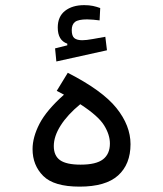

<svg xmlns="http://www.w3.org/2000/svg" viewBox="-20 -714 626 737"><path d="M285.6 2.4Q187 2.4 146 -38.6Q105 -79.6 105 -141.6Q105 -187.5 131.8 -239.3Q158.7 -291 225.6 -350.6Q212.4 -357.9 197.8 -365.2L240.2 -434.6Q373 -366.7 427 -299.3Q481 -231.9 481 -160.6Q481 -83.5 433.3 -40.5Q385.7 2.4 285.6 2.4ZM288.1 -314Q239.3 -273.9 212.9 -232.4Q186.5 -190.9 186.5 -153.3Q186.5 -116.2 210.7 -99.1Q234.9 -82 289.6 -82Q349.1 -82 375.5 -102.5Q401.9 -123 401.9 -163.1Q401.9 -196.8 379.6 -232.9Q357.4 -269 288.1 -314ZM196.3 -478 191.4 -528.3 238.3 -540V-546.4Q201.7 -559.1 201.7 -608.4Q201.7 -650.4 229.7 -672.4Q257.8 -694.3 303.2 -694.3Q322.3 -694.3 336.9 -691.2Q351.6 -688 364.7 -683.1L362.3 -635.7Q350.6 -637.2 338.1 -638.4Q325.7 -639.6 314.5 -639.6Q280.8 -639.6 268.1 -629.9Q255.4 -620.1 255.4 -598.6Q255.4 -576.2 265.1 -567.9Q274.9 -559.6 295.9 -559.6Q311 -559.6 336.4 -564.2Q361.8 -568.8 384.3 -572.8L390.6 -521Z"/></svg>

Font: Cascadia Code PL SemiLight
Style: Regular
Weight: 350
Monospace: yes
Designer: Aaron Bell
Foundry: Saja Typeworks
Version: Version 2404.023; ttfautohint (v1.8.4)